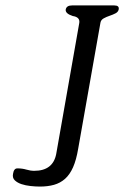

<svg xmlns="http://www.w3.org/2000/svg" viewBox="-20 -684 457 707"><path d="M417 -649Q415 -640 405.5 -635Q396 -630 384 -626Q372 -622 362 -616.5Q352 -611 350 -601L268 -137Q261 -95 249 -68Q237 -41 219.5 -25.5Q202 -10 179 -3.5Q156 3 127 3Q111 3 92.5 1Q74 -1 59 -6Q44 -11 34.5 -20Q25 -29 28 -44Q31 -64 44 -64Q62 -64 77 -59.5Q92 -55 106 -55Q175 -55 187 -117L272 -600Q275 -621 248 -625Q220 -634 222 -649Q225 -664 245 -664H401Q420 -664 417 -649Z"/></svg>

Font: Jura
Style: Italic
Weight: 400
Designer: Ed Merritt
Foundry: Ten by Twenty
Version: Version 1.007